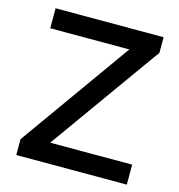

<svg xmlns="http://www.w3.org/2000/svg" viewBox="-105 -798 831 891"><g transform="rotate(15 310.5 -352.5)"><path d="M53 0V-76L465 -654L475 -609H53V-705H572V-630L158 -51L149 -96H584V0Z"/></g></svg>

Font: Nunito Sans 8pt SemiBold
Style: Regular
Weight: 600
Version: Version 3.101;gftools[0.9.27]